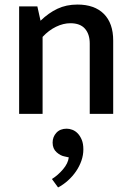

<svg xmlns="http://www.w3.org/2000/svg" viewBox="-20 -500 582 843"><path d="M167 0H64V-472H144L158 -409Q193 -443 232 -461.5Q271 -480 320 -480Q395 -480 436 -439Q477 -398 477 -322V0H374V-309Q374 -350 353 -374Q332 -398 289 -398Q258 -398 226 -382.5Q194 -367 167 -338ZM264 187Q246 184 228.5 168.5Q211 153 211 126Q211 101 227.5 83Q244 65 273 65Q285 65 298 70Q311 75 321.5 86Q332 97 339 114Q346 131 346 156Q346 181 337.5 205.5Q329 230 314 252Q299 274 278.5 292.5Q258 311 235 323L208 286Q235 269 257 243Q279 217 282 191Z"/></svg>

Font: Mukta Vaani Medium
Style: Regular
Weight: 500
Designer: Noopur Datye, Girish Dalvi, Yashodeep Gholap, Pallavi Karambelkar
Foundry: Ek Type
Version: Version 2.538;PS 1.000;hotconv 16.6.51;makeotf.lib2.5.65220;